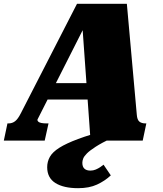

<svg xmlns="http://www.w3.org/2000/svg" viewBox="-69 -736 853 1005"><path d="M171 -301H432L419 -215H142ZM678 0H405L361 -616L384 -618L127 -110Q126 -105 130.5 -100Q135 -95 146.5 -92.5Q158 -90 175 -90H185L165 0H-49L-30 -90H-24Q-5 -90 10 -101.5Q25 -113 40 -143L334 -716H595L647 -136Q649 -109 660.5 -99.5Q672 -90 693 -90H697ZM501 -58 517 -14Q463 12 432 32Q401 52 386 67Q371 82 366.5 94Q362 106 362 116Q362 137 373 147Q384 157 404 157Q419 157 432 151.5Q445 146 455.5 139Q466 132 473 126L511 182Q480 211 439 230Q398 249 340 249Q264 249 221 222Q178 195 178 139Q178 110 192 85Q206 60 241.5 37.5Q277 15 340 -8.5Q403 -32 501 -58Z"/></svg>

Font: Roboto Serif 20pt Black
Style: Italic
Weight: 900
Italic angle: -10°
Version: Version 1.008